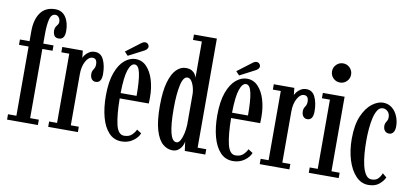

<svg xmlns="http://www.w3.org/2000/svg" viewBox="-70 -993 2667 1239"><g transform="rotate(10 1263.0 -373.0)"><path d="M21.5 0V-35H76.5V-488.5H13.5V-523.5H76.5V-587.5Q76.5 -665.5 109 -710.5Q141.5 -755.5 205 -755.5Q250 -755.5 274 -719.8Q298 -684 298 -628.5Q298 -573 258.5 -573Q237.5 -573 229 -586.2Q220.5 -599.5 220.5 -618.5Q220.5 -634.5 226.2 -643.8Q232 -653 238 -660.5Q244 -668 244 -679Q244 -696.5 234.5 -708.2Q225 -720 212 -720Q184.5 -720 175.5 -682Q166.5 -644 166.5 -585V-523.5H233.5V-488.5H166.5V-35H223.5V0Z M291 0V-35H343V-488.5H291V-523.5H425.5L430.5 -476Q432 -482.5 441.2 -495.2Q450.5 -508 466.8 -518.5Q483 -529 504.5 -529Q544 -529 562.2 -490.5Q580.5 -452 580.5 -396.5Q580.5 -339 542 -339Q525.5 -339 515.5 -351.2Q505.5 -363.5 505.5 -386Q505.5 -399.5 510.5 -408Q515.5 -416.5 520.5 -425.5Q525.5 -434.5 525.5 -449.5Q525.5 -489 496.5 -489Q470.5 -489 451.8 -454.8Q433 -420.5 433 -370V-35H485.5V0Z M772.5 10.5Q722.5 10.5 689.2 -25Q656 -60.5 639.2 -122.2Q622.5 -184 622.5 -263Q622.5 -354.5 644.2 -413.5Q666 -472.5 700.2 -500.8Q734.5 -529 771 -529Q814.5 -529 844.2 -497.5Q874 -466 889.5 -414.5Q905 -363 905 -302.5Q905 -292 904.8 -281.8Q904.5 -271.5 904 -261H713.5Q714.5 -153.5 729 -91Q743.5 -28.5 782.5 -28.5Q815 -28.5 833.2 -46.2Q851.5 -64 859 -82L889 -63Q879 -35 847 -12.2Q815 10.5 772.5 10.5ZM771 -493.5Q746.5 -493.5 730.8 -447.5Q715 -401.5 713.5 -296H818Q818 -395.5 807.2 -444.5Q796.5 -493.5 771 -493.5ZM716.5 -540.5 694 -564.5 784.5 -633Q800 -646 813.5 -646Q828 -646 836 -632.5Q839 -627 839 -621Q839 -611.5 831 -603.2Q823 -595 810.5 -589.5Z M1106.5 10Q1071.5 10 1042 -15.5Q1012.5 -41 994.8 -100Q977 -159 977 -259Q977 -355 994.2 -414.5Q1011.5 -474 1039.5 -501.2Q1067.5 -528.5 1100.5 -528.5Q1126.5 -528.5 1141.5 -519Q1156.5 -509.5 1163.5 -497Q1170.5 -484.5 1172 -476.5V-714.5H1114V-750H1264V-35H1320.5V0H1186L1178 -61Q1177 -47.5 1168.5 -30.8Q1160 -14 1144.5 -2Q1129 10 1106.5 10ZM1123 -45.5Q1137.5 -45.5 1148 -64.5Q1158.5 -83.5 1164.8 -112Q1171 -140.5 1172 -170V-374Q1169.5 -412 1155.5 -440.8Q1141.5 -469.5 1122 -469.5Q1093.5 -469.5 1080.8 -410.2Q1068 -351 1068 -257Q1068 -154.5 1081.2 -100Q1094.5 -45.5 1123 -45.5Z M1502.5 10.5Q1452.5 10.5 1419.2 -25Q1386 -60.5 1369.2 -122.2Q1352.5 -184 1352.5 -263Q1352.5 -354.5 1374.2 -413.5Q1396 -472.5 1430.2 -500.8Q1464.5 -529 1501 -529Q1544.5 -529 1574.2 -497.5Q1604 -466 1619.5 -414.5Q1635 -363 1635 -302.5Q1635 -292 1634.8 -281.8Q1634.5 -271.5 1634 -261H1443.5Q1444.5 -153.5 1459 -91Q1473.5 -28.5 1512.5 -28.5Q1545 -28.5 1563.2 -46.2Q1581.5 -64 1589 -82L1619 -63Q1609 -35 1577 -12.2Q1545 10.5 1502.5 10.5ZM1501 -493.5Q1476.5 -493.5 1460.8 -447.5Q1445 -401.5 1443.5 -296H1548Q1548 -395.5 1537.2 -444.5Q1526.5 -493.5 1501 -493.5ZM1446.5 -540.5 1424 -564.5 1514.5 -633Q1530 -646 1543.5 -646Q1558 -646 1566 -632.5Q1569 -627 1569 -621Q1569 -611.5 1561 -603.2Q1553 -595 1540.5 -589.5Z M1677 0V-35H1729V-488.5H1677V-523.5H1811.5L1816.5 -476Q1818 -482.5 1827.2 -495.2Q1836.5 -508 1852.8 -518.5Q1869 -529 1890.5 -529Q1930 -529 1948.2 -490.5Q1966.5 -452 1966.5 -396.5Q1966.5 -339 1928 -339Q1911.5 -339 1901.5 -351.2Q1891.5 -363.5 1891.5 -386Q1891.5 -399.5 1896.5 -408Q1901.5 -416.5 1906.5 -425.5Q1911.5 -434.5 1911.5 -449.5Q1911.5 -489 1882.5 -489Q1856.5 -489 1837.8 -454.8Q1819 -420.5 1819 -370V-35H1871.5V0Z M2095.5 -608.5Q2069 -608.5 2050.8 -626.8Q2032.5 -645 2032.5 -671.5Q2032.5 -697 2050.8 -715.5Q2069 -734 2095.5 -734Q2121 -734 2139.2 -715.5Q2157.5 -697 2157.5 -671.5Q2157.5 -645 2139.2 -626.8Q2121 -608.5 2095.5 -608.5ZM1998.5 0V-35H2051V-488.5H1998.5V-523.5H2141V-35H2194.5V0Z M2390 10.5Q2343 10.5 2307.8 -26.5Q2272.5 -63.5 2253 -126Q2233.5 -188.5 2233.5 -265.5Q2233.5 -356.5 2259 -414.8Q2284.5 -473 2321.5 -501Q2358.5 -529 2392.5 -529Q2427.5 -529 2452 -509.2Q2476.5 -489.5 2489.2 -458.2Q2502 -427 2502 -392.5Q2502 -367 2491.8 -353Q2481.5 -339 2464.5 -339Q2447 -339 2436.5 -351Q2426 -363 2426 -383.5Q2426 -396 2430.2 -403.8Q2434.5 -411.5 2439.2 -419.5Q2444 -427.5 2444 -441Q2444 -465.5 2430.2 -479.2Q2416.5 -493 2397.5 -493Q2377 -493 2363.5 -472.5Q2350 -452 2342.2 -418.8Q2334.5 -385.5 2331.2 -346Q2328 -306.5 2328 -269Q2328 -228 2331.2 -185.8Q2334.5 -143.5 2343 -107.5Q2351.5 -71.5 2366.5 -49.8Q2381.5 -28 2404.5 -28Q2432 -28 2447 -43.2Q2462 -58.5 2469.5 -80L2496.5 -57.5Q2486.5 -33.5 2460.2 -11.5Q2434 10.5 2390 10.5Z"/></g></svg>

Font: Imbue 10pt Medium
Style: Regular
Weight: 500
Designer: Tyler Finck
Foundry: Etcetera Type Company
Version: Version 1.102; ttfautohint (v1.8.3)